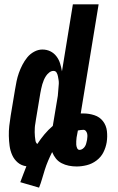

<svg xmlns="http://www.w3.org/2000/svg" viewBox="-20 -755 540 880"><path d="M159 105 73 80Q80 61 87 43Q94 25 101 7Q78 4 61.5 -10Q45 -24 36 -44Q27 -64 24 -86.5Q21 -109 20.5 -132Q20 -155 22.5 -178Q25 -201 29 -225L49 -345Q52 -364 56 -383Q60 -402 66.5 -420.5Q73 -439 82.5 -457.5Q92 -476 105 -492Q118 -508 136.5 -518Q155 -528 174 -528Q194 -528 210.5 -520Q227 -512 238.5 -497Q250 -482 255.5 -464Q261 -446 264 -428L314 -735H432L350 -235H362Q388 -235 412.5 -227Q437 -219 452 -199.5Q467 -180 470 -154.5Q473 -129 469 -103Q465 -79 454 -57Q443 -35 422.5 -19.5Q402 -4 378 2Q354 8 331 8Q313 8 295.5 4.5Q278 1 262.5 -7Q247 -15 236.5 -28Q226 -41 219 -58Q209 -38 200.5 -18Q192 2 185.5 22.5Q179 43 173 64Q167 85 159 105ZM151 -95Q166 -118 183.5 -139Q201 -160 222 -178L242 -298Q244 -307 245 -316Q246 -325 246.5 -334Q247 -343 248 -352.5Q249 -362 249.5 -371Q250 -380 248.5 -388.5Q247 -397 245.5 -405.5Q244 -414 239.5 -422Q235 -430 225 -430Q215 -430 206 -423Q197 -416 191 -407Q185 -398 181 -388.5Q177 -379 174 -369Q171 -359 169 -349Q167 -339 165 -329L145 -209Q144 -199 142 -189Q140 -179 139.5 -169Q139 -159 139 -149Q139 -139 140 -129.5Q141 -120 142.5 -110.5Q144 -101 151 -95ZM345 -68Q352 -68 359 -73Q366 -78 370 -85Q374 -92 375.5 -99Q377 -106 379 -114Q380 -121 380.5 -128.5Q381 -136 379.5 -142.5Q378 -149 373.5 -154.5Q369 -160 362 -160Q356 -160 349.5 -159Q343 -158 337 -157L331 -125Q330 -116 329.5 -108Q329 -100 329.5 -92Q330 -84 333.5 -76Q337 -68 345 -68Z"/></svg>

Font: Iosevka Heavy
Style: Italic
Weight: 900
Italic angle: -9°
Monospace: yes
Designer: Belleve Invis
Foundry: Belleve Invis
Version: Version 32.5.0; ttfautohint (v1.8.4)